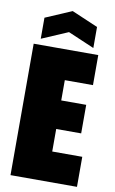

<svg xmlns="http://www.w3.org/2000/svg" viewBox="-99 -955 602 1007"><g transform="rotate(10 202.5 -452.0)"><path d="M32 0V-700H376V-540H226V-432H359V-280H226V-160H386V0ZM64 -732V-844L204 -904L344 -844V-732L204 -792Z"/></g></svg>

Font: Tektur Condensed ExtraBold
Style: Regular
Weight: 800
Width: 3
Designer: Adam Jagosz
Foundry: Adam Jagosz
Version: Version 1.005;gftools[0.9.30]